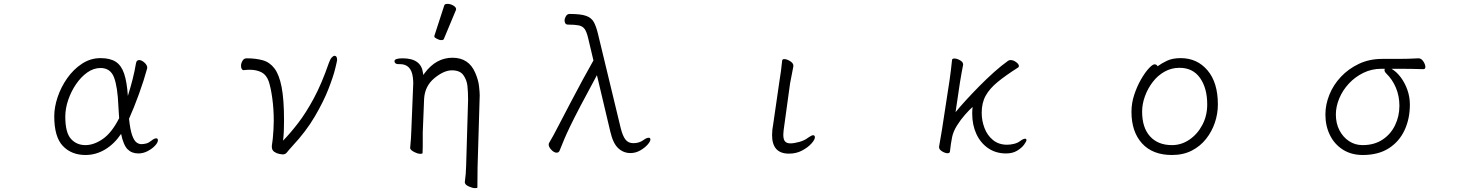

<svg xmlns="http://www.w3.org/2000/svg" viewBox="-20 -784 7583 991"><path d="M605 -93Q570 -41 522.5 -12.5Q475 16 421 16Q349 16 304.5 -30.5Q260 -77 260 -184Q260 -231 277.5 -283Q295 -335 327 -380.5Q359 -426 403 -455Q447 -484 499 -484Q548 -484 577 -465.5Q606 -447 620.5 -404.5Q635 -362 640 -289Q653 -330 664 -373Q675 -416 682 -458Q685 -474 698 -474Q711 -474 725.5 -461Q740 -448 740 -434Q740 -433 739.5 -432Q739 -431 739 -429Q723 -370 697.5 -299.5Q672 -229 646 -171Q652 -114 662 -86Q672 -58 684.5 -49Q697 -40 709 -40Q722 -40 735 -43.5Q748 -47 760 -57Q776 -70 786 -70Q795 -70 795 -60Q795 -48 780 -32Q765 -16 742 -4Q719 8 694 8Q660 8 638.5 -13.5Q617 -35 605 -93ZM595 -174Q594 -188 593 -204Q592 -220 591 -237Q587 -336 568.5 -384.5Q550 -433 499 -433Q463 -433 430.5 -410Q398 -387 372.5 -349.5Q347 -312 332 -268Q317 -224 317 -182Q317 -100 346 -67.5Q375 -35 421 -35Q465 -35 511 -67Q557 -99 595 -174Z M1237 -422Q1231 -422 1227.5 -428.5Q1224 -435 1224 -444Q1224 -457 1231.5 -470Q1239 -483 1253 -483Q1300 -483 1336 -473Q1372 -463 1396.5 -431Q1421 -399 1433.5 -335Q1446 -271 1446 -163Q1446 -135 1445 -108.5Q1444 -82 1441 -58Q1479 -97 1519 -149Q1559 -201 1599.5 -276Q1640 -351 1677 -458Q1684 -478 1692 -487Q1700 -496 1707 -496Q1720 -496 1720 -474Q1720 -470 1710 -429Q1700 -388 1675 -324Q1650 -260 1605 -183Q1560 -106 1489 -30Q1469 -8 1461 2.5Q1453 13 1439 13Q1435 13 1421.5 10.5Q1408 8 1395.5 -0.5Q1383 -9 1383 -27Q1383 -35 1385 -45.5Q1387 -56 1388 -69Q1390 -92 1391.5 -114.5Q1393 -137 1393 -160Q1393 -221 1385.5 -276Q1378 -331 1367 -364Q1355 -398 1329.5 -411Q1304 -424 1268 -424Q1261 -424 1253.5 -423.5Q1246 -423 1238 -422Z M2222 -599Q2273 -755 2273 -756Q2275 -764 2290 -764Q2305 -764 2319.5 -755.5Q2334 -747 2334 -737Q2334 -735 2334 -734L2271 -583Q2269 -577 2258 -577Q2247 -577 2234.5 -584Q2222 -591 2222 -594Q2222 -597 2222 -599ZM2379 157Q2385 116 2386 70L2396 -269Q2396 -311 2392.5 -341.5Q2389 -372 2371.5 -396.5Q2354 -421 2312.5 -421Q2271 -421 2222 -380.5Q2173 -340 2169 -274L2162 -99V-27Q2162 -16 2161 6Q2161 10 2149 10Q2137 10 2118 0.5Q2099 -9 2097 -19V-21Q2102 -69 2103 -109Q2113 -352 2113 -355Q2113 -368 2111 -384Q2103 -453 2044 -453H2034Q2026 -453 2021 -457.5Q2016 -462 2016 -468Q2016 -483 2058 -483Q2153 -483 2163 -409L2165 -397L2172 -407Q2231 -486 2315.5 -486Q2400 -486 2433 -408Q2449 -371 2452.5 -339Q2456 -307 2456 -292.5Q2456 -278 2445 78L2444 184Q2444 187 2431.5 187Q2419 187 2400 178.5Q2381 170 2380 160Z M3061 -396Q3009 -300 2976 -237Q2943 -174 2923.5 -133.5Q2904 -93 2892 -64.5Q2880 -36 2869 -8Q2865 4 2853 4Q2840 4 2826 -10.5Q2812 -25 2812 -38Q2812 -42 2814 -46Q2825 -64 2836.5 -85.5Q2848 -107 2861 -132Q2893 -193 2925 -254.5Q2957 -316 2987.5 -372Q3018 -428 3043 -472L3016 -586Q3008 -620 2997.5 -634.5Q2987 -649 2967 -653Q2947 -657 2912 -657Q2902 -657 2898 -663.5Q2894 -670 2894 -678Q2894 -689 2901 -700.5Q2908 -712 2920 -712Q2978 -712 3005.5 -702Q3033 -692 3045 -670Q3057 -648 3066 -611L3184 -122Q3194 -82 3208.5 -63.5Q3223 -45 3249 -45Q3279 -45 3301 -61Q3310 -68 3317 -70.5Q3324 -73 3328 -73Q3337 -73 3337 -64Q3337 -54 3322.5 -37.5Q3308 -21 3284.5 -7.5Q3261 6 3234 6Q3198 6 3171 -19Q3144 -44 3130 -105Z M4003 -365Q4007 -388 4011 -418Q4015 -448 4017 -471Q4018 -479 4028 -479Q4041 -479 4058 -468.5Q4075 -458 4075 -445V-442L4058 -354L4028 -136Q4026 -122 4024.5 -110Q4023 -98 4023 -89Q4023 -64 4032 -54Q4041 -44 4060 -44Q4078 -44 4105.5 -51.5Q4133 -59 4152 -74Q4169 -86 4177 -86Q4186 -86 4186 -75Q4186 -63 4168 -43Q4150 -23 4120 -7Q4090 9 4052 9Q3965 9 3965 -87Q3965 -113 3971 -144Z M4827 -27 4842 -115 4881 -369Q4884 -389 4888 -421.5Q4892 -454 4894 -475Q4895 -482 4906 -482Q4919 -482 4935 -473Q4951 -464 4951 -452V-449Q4948 -435 4943 -407Q4938 -379 4935 -360L4912 -205Q4933 -231 4965 -266Q4997 -301 5034.5 -339Q5072 -377 5110.5 -411.5Q5149 -446 5183 -470Q5186 -472 5189 -473Q5192 -474 5196 -474Q5210 -474 5224.5 -463.5Q5239 -453 5239 -443Q5239 -438 5234 -435Q5171 -395 5129.5 -361Q5088 -327 5067.5 -290Q5047 -253 5047 -202Q5047 -161 5061.5 -123Q5076 -85 5105.5 -61Q5135 -37 5178 -37Q5195 -37 5213.5 -41.5Q5232 -46 5244 -55Q5261 -68 5271 -68Q5278 -68 5278 -61Q5278 -54 5265.5 -37Q5253 -20 5229.5 -6Q5206 8 5173 8Q5120 8 5080.5 -19Q5041 -46 5019.5 -92.5Q4998 -139 4998 -198Q4998 -206 4998.5 -215Q4999 -224 5000 -232Q4984 -218 4961 -192Q4938 -166 4919 -135.5Q4900 -105 4894 -75Q4891 -61 4888 -40.5Q4885 -20 4883 -1Q4881 7 4871 7Q4859 7 4843 -2.5Q4827 -12 4827 -24Z M5955 -442Q5975 -457 6003.5 -470.5Q6032 -484 6074 -484Q6159 -484 6212.5 -421Q6266 -358 6266 -245Q6266 -197 6250.5 -151Q6235 -105 6205 -67Q6175 -29 6131 -6.5Q6087 16 6029 16Q5929 16 5874.5 -44Q5820 -104 5820 -207Q5820 -252 5834.5 -295.5Q5849 -339 5869.5 -374.5Q5890 -410 5909.5 -431Q5929 -452 5939 -452Q5950 -452 5955 -442ZM6029 -35Q6078 -35 6119.5 -63.5Q6161 -92 6186 -139.5Q6211 -187 6211 -245Q6211 -329 6174 -381.5Q6137 -434 6068 -434Q6026 -434 5990.5 -414Q5955 -394 5929.5 -360.5Q5904 -327 5889.5 -287Q5875 -247 5875 -208Q5875 -125 5916 -80Q5957 -35 6029 -35Z M7302 -483Q7316 -483 7326.5 -467Q7337 -451 7337 -438Q7337 -427 7326 -427Q7293 -428 7264 -428.5Q7235 -429 7200 -429H7162Q7188 -414 7209.5 -385.5Q7231 -357 7244 -320.5Q7257 -284 7257 -244Q7257 -171 7229.5 -112Q7202 -53 7148 -18.5Q7094 16 7014 16Q6955 16 6911.5 -11.5Q6868 -39 6844.5 -86.5Q6821 -134 6821 -193Q6821 -244 6841.5 -295Q6862 -346 6901 -387.5Q6940 -429 6994 -454.5Q7048 -480 7114 -480H7196Q7250 -480 7301 -483ZM7110 -429Q7060 -429 7017 -408Q6974 -387 6942 -352.5Q6910 -318 6892.5 -276Q6875 -234 6875 -193Q6875 -147 6893.5 -111.5Q6912 -76 6943 -55.5Q6974 -35 7013 -35Q7073 -35 7115.5 -63Q7158 -91 7180.5 -137.5Q7203 -184 7203 -238Q7203 -288 7185 -331Q7167 -374 7135 -405Q7126 -414 7126 -422Q7126 -425 7128 -429Z"/></svg>

Font: Moon Stars Kai T Light
Style: Regular
Weight: 300
Designer: GuiWonder
Version: Version 1.101